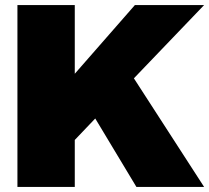

<svg xmlns="http://www.w3.org/2000/svg" viewBox="-20 -740 828 760"><path d="M49 -720H276V-448L514 -720H788L510 -430L788 0H520L357 -271L276 -186V0H49Z"/></svg>

Font: Aspekta 1000
Style: Regular
Weight: 1000
Designer: Ivo Dolenc
Version: Version 2.000